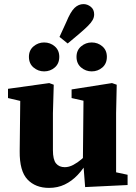

<svg xmlns="http://www.w3.org/2000/svg" viewBox="-20 -901 663 936"><path d="M219 15Q153 15 114 -26Q75 -67 76 -164L79 -437L113 -401L19 -423V-468L220 -496L242 -488L238 -349V-169Q238 -123 253 -104.5Q268 -86 296 -86Q316 -86 337 -97Q358 -108 378.5 -125.5Q399 -143 415 -163L434 -119H410Q387 -78 358.5 -48Q330 -18 295.5 -1.5Q261 15 219 15ZM395 11 386 -106 384 -107 387 -410 329 -423V-465L526 -496L549 -488L546 -349V-61L602 -49V1ZM195 -553Q166 -553 143.5 -572Q121 -591 121 -624Q121 -656 143.5 -675Q166 -694 195 -694Q225 -694 247 -675Q269 -656 269 -624Q269 -591 247 -572Q225 -553 195 -553ZM270 -721 303 -793Q324 -844 343.5 -862.5Q363 -881 387 -881Q406 -881 422.5 -868Q439 -855 439 -831Q439 -817 432 -804Q425 -791 409 -775Q393 -759 366 -736L310 -689ZM427 -553Q398 -553 375.5 -572Q353 -591 353 -624Q353 -656 375.5 -675Q398 -694 427 -694Q457 -694 479 -675Q501 -656 501 -624Q501 -591 479 -572Q457 -553 427 -553Z"/></svg>

Font: Source Serif 4 18pt
Style: Bold
Weight: 700
Designer: Frank Grießhammer
Foundry: Adobe Systems Incorporated
Version: Version 4.004;hotconv 1.0.116;makeotfexe 2.5.65601